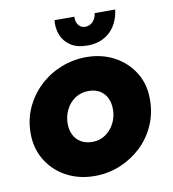

<svg xmlns="http://www.w3.org/2000/svg" viewBox="-82 -791 790 876"><g transform="rotate(-10 313.0 -353.0)"><path d="M288 13Q215 13 157 -18Q99 -49 65.5 -104Q32 -159 32 -229Q32 -293 57 -347.5Q82 -402 125 -442.5Q168 -483 224 -505.5Q280 -528 342 -528Q414 -528 471.5 -497Q529 -466 562.5 -411.5Q596 -357 595 -286Q595 -223 570.5 -168Q546 -113 503.5 -73Q461 -33 405.5 -10Q350 13 288 13ZM303 -142Q338 -142 364.5 -160.5Q391 -179 406 -208.5Q421 -238 421 -273Q421 -303 409.5 -326Q398 -349 376.5 -361.5Q355 -374 325 -374Q290 -374 263 -356Q236 -338 221 -308Q206 -278 206 -243Q206 -214 217.5 -191Q229 -168 251 -155Q273 -142 303 -142ZM358 -579Q309 -579 279 -599.5Q249 -620 237 -652Q225 -684 229 -719H321Q320 -703 325 -691Q330 -679 339.5 -672Q349 -665 362 -665Q383 -665 397.5 -680Q412 -695 415 -719H510Q502 -654 461.5 -616.5Q421 -579 358 -579Z"/></g></svg>

Font: MuseoModerno Thin ExtraBold
Style: Italic
Weight: 800
Italic angle: -9°
Version: Version 1.003